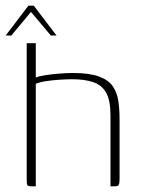

<svg xmlns="http://www.w3.org/2000/svg" viewBox="-27 -656 503 676"><path d="M84 0Q72 0 69.5 -4Q67 -8 67 -24V-504H99V-383Q111 -388 134 -391.5Q157 -395 183 -397Q209 -399 230 -399Q287 -399 320.5 -387Q354 -375 369.5 -353Q385 -331 389.5 -301.5Q394 -272 394 -235V-28Q394 -16 392.5 -9.5Q391 -3 387.5 -1.5Q384 0 375 0H362V-249Q362 -303 346.5 -330Q331 -357 300.5 -367Q270 -377 228 -377Q211 -377 185.5 -375.5Q160 -374 136.5 -370.5Q113 -367 99 -361V0ZM-7 -531 73 -636H92L172 -531H152L82 -614L13 -531Z"/></svg>

Font: Genos Thin ExtraLight
Style: Regular
Weight: 250
Version: Version 1.010